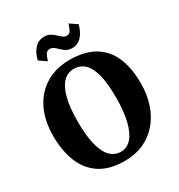

<svg xmlns="http://www.w3.org/2000/svg" viewBox="-223 -1116 1183 1272"><g transform="rotate(-30 368.0 -479.5)"><path d="M363.5 11Q246 12 172 -36Q98 -84 63.5 -170.2Q29 -256.5 29 -370.5Q29 -458 53.2 -528.5Q77.5 -599 122.8 -649Q168 -699 231.5 -725.8Q295 -752.5 374 -752.5Q491.5 -752 565 -706.8Q638.5 -661.5 672.8 -579Q707 -496.5 707 -384Q707 -296.5 682.8 -224.2Q658.5 -152 613.2 -99.5Q568 -47 504.8 -18.2Q441.5 10.5 363.5 11ZM367 -54.5Q414 -54.5 447.5 -91.8Q481 -129 499.2 -202.5Q517.5 -276 517.5 -383Q517.5 -493 499.8 -559.8Q482 -626.5 448.8 -656.8Q415.5 -687 368.5 -687Q321.5 -687 287.8 -652.8Q254 -618.5 235.8 -548.2Q217.5 -478 217.5 -371Q217.5 -261.5 235.5 -191.5Q253.5 -121.5 287 -88Q320.5 -54.5 367 -54.5ZM431.5 -810.5Q405 -810.5 387 -821.2Q369 -832 355.2 -845.8Q341.5 -859.5 328 -870.2Q314.5 -881 297 -881Q274.5 -881 264.2 -861.8Q254 -842.5 246.5 -816L190.5 -854Q204 -909 233.5 -939.5Q263 -970 304.5 -970Q331.5 -970 349.8 -959.5Q368 -949 382.2 -935.2Q396.5 -921.5 410 -910.8Q423.5 -900 440 -899.5Q461.5 -899 471.8 -918.8Q482 -938.5 489.5 -965L545.5 -927Q531.5 -872.5 502.2 -841.5Q473 -810.5 431.5 -810.5Z"/></g></svg>

Font: Merriweather 20pt Black
Style: Regular
Weight: 900
Version: Version 2.100